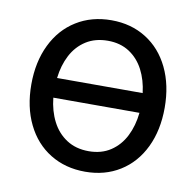

<svg xmlns="http://www.w3.org/2000/svg" viewBox="-66 -605 700 684"><g transform="rotate(10 283.5 -263.0)"><path d="M42 -262.7Q42 -344.2 72.3 -406.5Q102.5 -468.8 157.5 -502.9Q212.4 -537.1 284.2 -537.1Q355.5 -537.1 409.9 -502.9Q464.4 -468.8 494.4 -406.5Q524.4 -344.2 524.4 -262.7Q524.4 -181.2 494.4 -119.1Q464.4 -57.1 409.9 -23.2Q355.5 10.7 284.2 10.7Q212.4 10.7 157.5 -23.2Q102.5 -57.1 72.3 -119.1Q42 -181.2 42 -262.7ZM439 -229.5H127.4Q132.3 -182.1 151.4 -144.8Q170.4 -107.4 204.1 -85.4Q237.8 -63.5 284.2 -63.5Q330.1 -63.5 363.3 -85.4Q396.5 -107.4 415.3 -144.8Q434.1 -182.1 439 -229.5ZM438 -300.8Q432.6 -347.2 413.6 -383.8Q394.5 -420.4 361.8 -441.7Q329.1 -462.9 284.2 -462.9Q238.3 -462.9 205.1 -441.7Q171.9 -420.4 152.8 -383.8Q133.8 -347.2 128.4 -300.8Z"/></g></svg>

Font: Pretendard GOV
Style: Regular
Weight: 400
Designer: Base glyphs from Inter by Rasmus Andersson; Hangeul glyphs from Noto Sans CJK(Source Han Sans) by Jang Soo-young and Kan
Foundry: Kil Hyung-jin
Version: Version 1.309